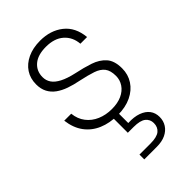

<svg xmlns="http://www.w3.org/2000/svg" viewBox="-230 -595 933 933"><g transform="rotate(-45 237.0 -128.0)"><path d="M246 12Q191 12 147.5 -6.5Q104 -25 77 -61.5Q50 -98 43 -153H91Q95 -114 116.5 -86Q138 -58 172 -43.5Q206 -29 247 -29Q287 -29 315.5 -42Q344 -55 359.5 -78Q375 -101 375 -129Q375 -166 359.5 -186Q344 -206 313 -216.5Q282 -227 235 -237Q199 -244 169 -254.5Q139 -265 117 -281Q95 -297 83 -320Q71 -343 71 -374Q71 -415 91 -445.5Q111 -476 148 -493.5Q185 -511 235 -511Q306 -511 354 -473Q402 -435 409 -362H363Q359 -411 325.5 -440.5Q292 -470 234 -470Q178 -470 148 -444.5Q118 -419 118 -377Q118 -354 130.5 -335.5Q143 -317 171 -302.5Q199 -288 244 -278Q292 -268 332.5 -254.5Q373 -241 397.5 -213.5Q422 -186 422 -134Q422 -92 400.5 -59Q379 -26 339.5 -7Q300 12 246 12ZM185 255V222H260Q305 222 324 206.5Q343 191 343 163Q343 138 324 122.5Q305 107 260 107H220V-7H255V75Q296 73 325 83.5Q354 94 369 114Q384 134 384 162Q384 189 370.5 210Q357 231 332 243Q307 255 271 255Z"/></g></svg>

Font: DM Sans 20pt ExtraLight
Style: Regular
Weight: 250
Version: Version 4.004;gftools[0.9.30]